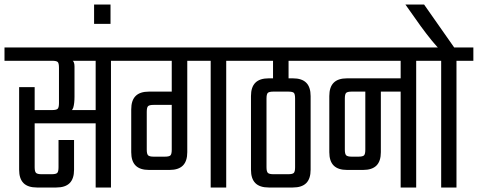

<svg xmlns="http://www.w3.org/2000/svg" viewBox="-40 -833 2123 853"><path d="M45 -446H114V-90Q114 -71 120 -65Q126 -59 145 -59H189Q209 -59 214.5 -65Q220 -71 220 -90V-211H289V-79Q289 -39 269.5 -19.5Q250 0 210 0H124Q84 0 64.5 -19.5Q45 -39 45 -79ZM-20 -622H528V-563H256V-570Q273 -570 282 -564Q291 -558 291 -537V-404Q291 -373 285.5 -355Q280 -337 258 -332L234 -344H398V-285H92V-344H191Q211 -344 216.5 -350Q222 -356 222 -375V-532Q222 -552 216.5 -557.5Q211 -563 191 -563H-20ZM385 -582H453V0H385Z M378 -813H451V-727H378Z M896 -599H965V0H896ZM488 -622H1040V-563H488ZM723 -594H792V-157Q792 -117 772.5 -97.5Q753 -78 713 -78H622Q582 -78 562.5 -97.5Q543 -117 543 -157V-347Q543 -387 562.5 -406.5Q582 -426 622 -426H738V-367H643Q624 -367 618 -361.5Q612 -356 612 -336V-168Q612 -149 618 -143Q624 -137 643 -137H692Q712 -137 717.5 -143Q723 -149 723 -168Z M1000 -622H1408V-563H1000ZM1261 -485Q1301 -485 1320.5 -465.5Q1340 -446 1340 -406V-79Q1340 -39 1320.5 -19.5Q1301 0 1261 0H1154Q1114 0 1094.5 -19.5Q1075 -39 1075 -79V-406Q1075 -446 1094.5 -465.5Q1114 -485 1154 -485ZM1173 -580H1242V-467H1173ZM1271 -395Q1271 -415 1265.5 -420.5Q1260 -426 1240 -426H1175Q1156 -426 1150 -420.5Q1144 -415 1144 -395V-90Q1144 -71 1150 -65Q1156 -59 1175 -59H1240Q1260 -59 1265.5 -65Q1271 -71 1271 -90Z M1740 -597H1809V0H1740ZM1368 -622H1884V-563H1368ZM1652 -157Q1652 -117 1632.5 -97.5Q1613 -78 1573 -78H1502Q1462 -78 1442.5 -97.5Q1423 -117 1423 -157V-406Q1423 -446 1442.5 -465.5Q1462 -485 1502 -485H1761V-426H1523Q1504 -426 1498 -420.5Q1492 -415 1492 -395V-168Q1492 -149 1498 -143Q1504 -137 1523 -137H1552Q1572 -137 1577.5 -143Q1583 -149 1583 -168V-444H1652Z M1920 -582H1988V0H1920ZM1845 -622H2063V-563H1845ZM1844 -813 1987 -609H1918Q1902 -624 1879 -652Q1856 -680 1829 -717L1761 -813Z"/></svg>

Font: Teko Light Light
Style: Regular
Weight: 300
Version: Version 2.000;gftools[0.9.28.dev9+g7d2139d.d20230707]